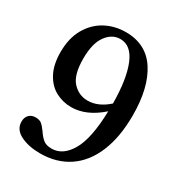

<svg xmlns="http://www.w3.org/2000/svg" viewBox="-185 -686 933 1012"><g transform="rotate(30 282.0 -180.0)"><path d="M98 57Q121 57 134.5 68Q148 79 165 103Q183 130 201 144Q219 158 251 158Q319 158 363.5 81.5Q408 5 412 -162Q323 -83 231 -83Q180 -83 136 -106.5Q92 -130 65 -180.5Q38 -231 38 -307Q38 -392 72 -451Q106 -510 162 -540Q218 -570 285 -570Q409 -570 472 -472.5Q535 -375 535 -208Q535 -76 496 18Q457 112 384 161Q311 210 211 210Q141 210 92 185.5Q43 161 43 113Q43 88 57.5 72.5Q72 57 98 57ZM289 -156Q353 -156 413 -210Q412 -357 378 -440.5Q344 -524 278 -524Q228 -524 193.5 -477Q159 -430 159 -337Q159 -238 197 -197Q235 -156 289 -156Z"/></g></svg>

Font: Minipax
Style: Bold
Weight: 500
Designer: Raphaël Ronot, Igor Stepanchenko (Cyrillic)
Foundry: steppetype
Version: Version 1.002